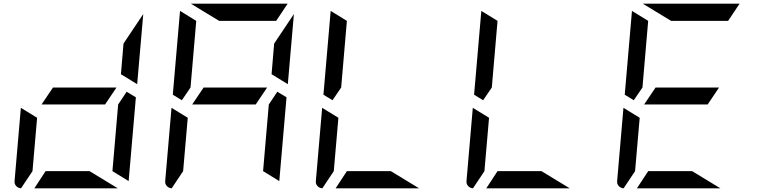

<svg xmlns="http://www.w3.org/2000/svg" viewBox="-20 -1020 4120 1040"><path d="M205 -454 267 -546H611L549 -454ZM723 -564 635 -618 649 -784 756 -944ZM618 0H166L227 -93H465ZM94 0Q78 -1 67.5 -12.5Q57 -24 59 -41L93 -436L181 -382L156 -93ZM716 -493 677 -41V-39L589 -93L620 -454L666 -523Z M1021 -454 1083 -546H1427L1365 -454ZM1539 -564 1451 -618 1465 -784 1572 -944ZM1012 -546 965 -477 916 -507 955 -959V-961L1043 -907ZM1167 -907 1014 -1000H1536H1538L1476 -907ZM910 0Q894 -1 883.5 -12.5Q873 -24 875 -41L909 -436L997 -382L972 -93ZM1532 -493 1493 -41V-39L1405 -93L1436 -454L1482 -523Z M1828 -546 1781 -477 1732 -507 1771 -959V-961L1859 -907ZM2250 0H1798L1859 -93H2097ZM1726 0Q1710 -1 1699.5 -12.5Q1689 -24 1691 -41L1725 -436L1813 -382L1788 -93Z M2644 -546 2597 -477 2548 -507 2587 -959V-961L2675 -907ZM3066 0H2614L2675 -93H2913ZM2542 0Q2526 -1 2515.5 -12.5Q2505 -24 2507 -41L2541 -436L2629 -382L2604 -93Z M3469 -454 3531 -546H3875L3813 -454ZM3460 -546 3413 -477 3364 -507 3403 -959V-961L3491 -907ZM3615 -907 3462 -1000H3984H3986L3924 -907ZM3882 0H3430L3491 -93H3729ZM3358 0Q3342 -1 3331.5 -12.5Q3321 -24 3323 -41L3357 -436L3445 -382L3420 -93Z"/></svg>

Font: DSEG7 Modern Mini
Style: Italic
Weight: 400
Italic angle: -5°
Designer: Keshikan(Twitter:@keshinomi_88pro)
Version: Version 0.46